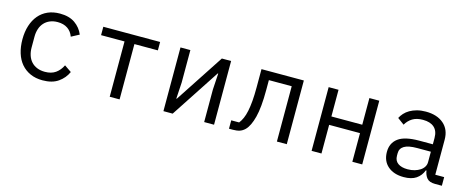

<svg xmlns="http://www.w3.org/2000/svg" viewBox="-33 -1009 3666 1502"><g transform="rotate(15 1800.0 -258.0)"><path d="M318 12Q262 12 218.5 -7.5Q175 -27 145 -62Q115 -97 99.5 -147Q84 -197 84 -258Q84 -319 100 -369Q116 -419 146 -454.5Q176 -490 219 -509Q262 -528 317 -528Q392 -528 439 -495Q486 -462 508 -409L444 -375Q430 -415 397.5 -437Q365 -459 317 -459Q282 -459 254.5 -447.5Q227 -436 208 -415Q189 -394 179.5 -365Q170 -336 170 -302V-214Q170 -180 179.5 -151Q189 -122 208 -101Q227 -80 255 -68.5Q283 -57 319 -57Q371 -57 405 -81Q439 -105 459 -147L516 -108Q493 -56 444.5 -22Q396 12 318 12Z M860 -448H670V-516H1130V-448H940V0H860Z M1295 -516H1375V-253L1367 -121H1371L1630 -516H1705V0H1625V-263L1633 -395H1629L1370 0H1295Z M1826 -68H1890Q1905 -87 1916.5 -113Q1928 -139 1935.5 -175Q1943 -211 1947 -258.5Q1951 -306 1951 -369V-516H2294V0H2214V-448H2029V-367Q2029 -227 2008.5 -147.5Q1988 -68 1954 -34Q1935 -15 1912 -7.5Q1889 0 1857 0H1826Z M2495 -516H2575V-300H2825V-516H2905V0H2825V-232H2575V0H2495Z M3495 0Q3448 0 3428 -24Q3408 -48 3403 -84H3398Q3381 -39 3343.5 -13.5Q3306 12 3243 12Q3162 12 3114 -30Q3066 -72 3066 -145Q3066 -217 3118.5 -256Q3171 -295 3288 -295H3398V-346Q3398 -403 3366 -431.5Q3334 -460 3275 -460Q3223 -460 3190 -439.5Q3157 -419 3137 -384L3083 -424Q3093 -444 3110 -463Q3127 -482 3152 -496.5Q3177 -511 3209 -519.5Q3241 -528 3280 -528Q3371 -528 3424.5 -482Q3478 -436 3478 -354V-70H3550V0ZM3257 -55Q3288 -55 3313.5 -62.5Q3339 -70 3358 -82.5Q3377 -95 3387.5 -112.5Q3398 -130 3398 -150V-235H3288Q3216 -235 3183 -215Q3150 -195 3150 -157V-136Q3150 -96 3178.5 -75.5Q3207 -55 3257 -55Z"/></g></svg>

Font: IBM Plex Mono
Style: Regular
Weight: 400
Monospace: yes
Designer: Mike Abbink, Paul van der Laan, Pieter van Rosmalen
Foundry: Bold Monday
Version: Version 2.3